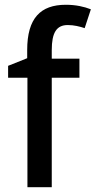

<svg xmlns="http://www.w3.org/2000/svg" viewBox="-20 -785 401 805"><path d="M313 -459V-539H197V-575C197 -648 217 -680 264 -680C290 -680 314 -674 335 -667L361 -746C333 -757 298 -765 256 -765C150 -765 94 -709 94 -575V-541L14 -509V-459H95V0H197V-459Z"/></svg>

Font: Noto Sans Gujarati SemiCondensed Medium
Style: Regular
Weight: 500
Width: 4
Designer: Jelle Bosma - Monotype Design Team, Universal Thirst
Foundry: Monotype Imaging Inc.
Version: Version 2.106